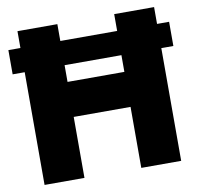

<svg xmlns="http://www.w3.org/2000/svg" viewBox="-82 -825 941 910"><g transform="rotate(-10 389.0 -370.0)"><path d="M2 -542.5V-659H775.5V-542.5ZM60 0V-740H252V-462H525.5V-740H717.5V0H525.5V-293.5H252V0Z"/></g></svg>

Font: Encode Sans SC ExtraBold
Style: Regular
Weight: 800
Version: Version 3.002